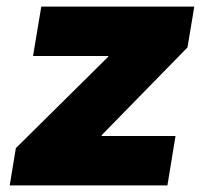

<svg xmlns="http://www.w3.org/2000/svg" viewBox="-20 -559 623 579"><path d="M9.3 0 27.8 -112.3 306.2 -387.7 306.6 -390.1H79.6L104.5 -539.1H565.9L545.4 -416L286.6 -151.4V-148.9H509.3L484.9 0Z"/></svg>

Font: Inter 18pt Black
Style: Italic
Weight: 900
Italic angle: -9.3988°
Designer: Rasmus Andersson
Foundry: rsms
Version: Version 4.001;git-66647c0bb